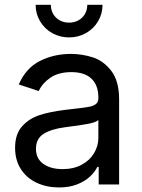

<svg xmlns="http://www.w3.org/2000/svg" viewBox="-20 -781 602 813"><path d="M43.9 -155.3Q43.9 -213.4 74 -246.6Q104 -279.8 148.4 -293.9Q192.9 -308.1 256.3 -315.9L298.8 -320.8Q339.4 -325.2 357.9 -328.9Q376.5 -332.5 386.5 -340.8Q396.5 -349.1 396.5 -365.7V-368.7Q396.5 -419.9 367.4 -447.8Q338.4 -475.6 282.2 -475.6Q228 -475.6 193.6 -452.1Q159.2 -428.7 144 -395.5L59.6 -423.3Q88.9 -492.2 148.4 -522.5Q208 -552.7 279.8 -552.7Q327.1 -552.7 372.6 -538.3Q418 -523.9 451.2 -481Q484.4 -438 484.4 -359.9V0H397.9V-74.2H392.1Q381.8 -52.7 360.6 -33Q339.4 -13.2 306.4 -0.2Q273.4 12.7 230 12.7Q177.7 12.7 135.3 -7.1Q92.8 -26.9 68.4 -64.9Q43.9 -103 43.9 -155.3ZM396.5 -197.3V-272.9Q387.7 -263.2 351.3 -256.3Q314.9 -249.5 266.1 -243.7L252.4 -241.7Q196.8 -234.4 164.6 -214.1Q132.3 -193.8 132.3 -150.9Q132.3 -109.4 163.3 -87.2Q194.3 -64.9 245.1 -64.9Q291.5 -64.9 325.9 -83.5Q360.4 -102.1 378.4 -132.6Q396.5 -163.1 396.5 -197.3ZM130.9 -760.7H195.3Q195.3 -738.8 205.3 -721.7Q215.3 -704.6 232.9 -694.8Q250.5 -685.1 272.5 -685.1Q294.4 -685.1 312 -694.8Q329.6 -704.6 339.6 -721.7Q349.6 -738.8 349.6 -760.7H414.1Q414.1 -722.7 395.3 -690.9Q376.5 -659.2 344 -640.9Q311.5 -622.6 272.5 -622.6Q233.4 -622.6 200.9 -640.9Q168.5 -659.2 149.7 -690.9Q130.9 -722.7 130.9 -760.7Z"/></svg>

Font: Inter RS Variable
Style: Regular
Weight: 400
Designer: Rasmus Andersson (customised by Maria Ramos and Noel Pretorius)
Foundry: rsms
Version: Version 3.001;Glyphs 3.2.3 (3260)